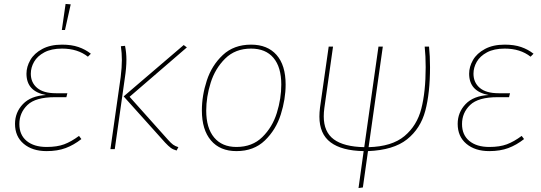

<svg xmlns="http://www.w3.org/2000/svg" viewBox="-20 -755 2738 972"><path d="M56 -128Q56 -186 96 -228Q136 -270 213 -274Q114 -292 114 -382Q114 -417 133.5 -451Q153 -485 194 -507Q235 -529 294 -529Q342 -529 377 -517Q412 -505 440 -483L425 -468Q373 -509 294 -509Q240 -509 204.5 -490Q169 -471 152.5 -442Q136 -413 136 -382Q136 -337 168 -310Q200 -283 263 -283H321L316 -263H258Q160 -263 119 -223.5Q78 -184 78 -127Q78 -72 115 -41.5Q152 -11 216 -11Q269 -11 305 -24.5Q341 -38 380 -67L392 -51Q354 -21 312.5 -5.5Q271 10 216 10Q144 10 100 -27Q56 -64 56 -128ZM312 -735 338 -733 309 -603H293Z M816 -33 606 -267 910 -527 926 -515 636 -265 830 -48Q846 -30 856.5 -22.5Q867 -15 883 -10L874 7Q856 2 844.5 -6.5Q833 -15 816 -33ZM591 -365Q597 -415 597 -451Q597 -486 592 -521L613 -523Q620 -488 620 -453Q620 -412 612 -360L561 0H539Z M1002 -196Q1002 -271 1027 -347.5Q1052 -424 1108 -476.5Q1164 -529 1251 -529Q1334 -529 1380 -477Q1426 -425 1426 -327Q1426 -253 1401.5 -175.5Q1377 -98 1321 -44Q1265 10 1177 10Q1094 10 1048 -44Q1002 -98 1002 -196ZM1404 -327Q1404 -415 1364.5 -462Q1325 -509 1251 -509Q1171 -509 1120 -458.5Q1069 -408 1046.5 -336Q1024 -264 1024 -195Q1024 -107 1064 -59Q1104 -11 1177 -11Q1257 -11 1308 -61Q1359 -111 1381.5 -183.5Q1404 -256 1404 -327Z M1843 10 1817 194 1795 197 1821 10Q1710 8 1653.5 -34.5Q1597 -77 1597 -165Q1597 -186 1600 -210L1644 -519H1666L1622 -208Q1619 -186 1619 -166Q1619 -87 1670 -49.5Q1721 -12 1824 -10L1896 -519H1918L1846 -10Q1964 -13 2027.5 -66Q2091 -119 2113 -205Q2135 -291 2135 -415Q2135 -471 2130 -519H2152Q2157 -471 2157 -415Q2157 -284 2133 -194Q2109 -104 2040.5 -49.5Q1972 5 1843 10Z M2297 -128Q2297 -186 2337 -228Q2377 -270 2454 -274Q2355 -292 2355 -382Q2355 -417 2374.5 -451Q2394 -485 2435 -507Q2476 -529 2535 -529Q2583 -529 2618 -517Q2653 -505 2681 -483L2666 -468Q2614 -509 2535 -509Q2481 -509 2445.5 -490Q2410 -471 2393.5 -442Q2377 -413 2377 -382Q2377 -337 2409 -310Q2441 -283 2504 -283H2562L2557 -263H2499Q2401 -263 2360 -223.5Q2319 -184 2319 -127Q2319 -72 2356 -41.5Q2393 -11 2457 -11Q2510 -11 2546 -24.5Q2582 -38 2621 -67L2633 -51Q2595 -21 2553.5 -5.5Q2512 10 2457 10Q2385 10 2341 -27Q2297 -64 2297 -128Z"/></svg>

Font: Fira Sans Thin
Style: Italic
Weight: 250
Italic angle: -8°
Designer: Carrois Corporate & Edenspiekermann AG
Foundry: Carrois Corporate GbR & Edenspiekermann AG
Version: Version 4.203